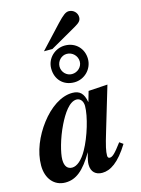

<svg xmlns="http://www.w3.org/2000/svg" viewBox="-156 -985 791 1075"><g transform="rotate(-15 239.5 -447.5)"><path d="M160 -728H209L361 -815C391 -832 400 -843 400 -862C400 -888 378 -909 352 -909C334 -909 318 -897 282 -859ZM387 -623C387 -682 344 -729 281 -729C223 -729 174 -683 174 -624C174 -561 216 -516 280 -516C339 -516 387 -564 387 -623ZM339 -621C339 -590 312 -564 279 -564C248 -564 222 -590 222 -622C222 -654 248 -681 279 -681C312 -681 339 -654 339 -621ZM435 -127C394 -72 378 -57 362 -57C354 -57 350 -63 350 -72C350 -97 356 -126 380 -205L455 -456L344 -449L327 -390H326C317 -441 295 -462 252 -462C187 -462 119 -415 66 -345C15 -278 -21 -194 -21 -114C-21 -38 22 13 87 13C148 13 195 -24 251 -119C239 -78 237 -64 237 -50C237 -7 263 14 300 14C347 14 398 -18 456 -112ZM303 -373C303 -313 270 -202 231 -133C204 -84 172 -58 145 -58C119 -58 102 -75 102 -115C102 -153 123 -234 158 -305C186 -362 224 -420 266 -420C288 -420 303 -400 303 -373Z"/></g></svg>

Font: STIXGeneral
Style: Bold Italic
Weight: 700
Italic angle: -16.33°
Designer: MicroPress Inc., with final additions and corrections provided by Coen Hoffman, Elsevier (retired)
Version: Version 1.1.0